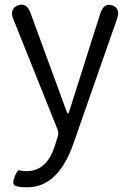

<svg xmlns="http://www.w3.org/2000/svg" viewBox="-20 -563 552 819"><path d="M96 236Q61 236 45.5 229.5Q30 223 42 192Q54 160 63.5 163.5Q73 167 93 167Q177 167 211 67Q219 45 225 23L227 18Q231 3 225 -12L37 -481Q19 -525 56 -540Q93 -554 110 -508L264 -88Q267 -79 269.5 -79Q272 -79 275 -87L408 -506Q423 -552 459 -540Q495 -528 479 -482L293 50Q228 236 96 236Z"/></svg>

Font: Resource Han Rounded KR Normal
Style: Regular
Weight: 350
Designer: Cyano Hao (round all glyphs); Ryoko NISHIZUKA 西塚涼子 (kana, bopomofo & ideographs); Paul D. Hunt (Latin, Greek & Cyrillic)
Foundry: Cyano Hao
Version: 0.990